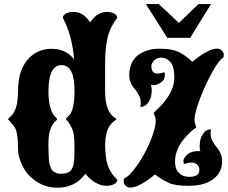

<svg xmlns="http://www.w3.org/2000/svg" viewBox="-20 -877 1106 932"><path d="M257.8 34.2Q184.6 34.2 127.9 -18.6Q100.6 -43.9 84 -82.8Q67.4 -121.6 67.4 -157.2Q67.4 -192.9 64.5 -213.6Q61.5 -234.4 57.6 -246.6Q54.2 -256.8 43.9 -269.5Q33.7 -282.2 25.4 -291Q17.1 -299.8 18.6 -298.3Q18.6 -300.8 29.3 -309.3Q40 -317.9 49.8 -336.4Q67.4 -368.2 67.4 -434.1Q67.4 -532.2 113 -586.2Q158.7 -640.1 230 -640.1Q301.3 -640.1 339.8 -588.4Q330.6 -703.6 285.2 -790.5Q285.2 -807.6 312.5 -816.4Q322.8 -819.3 336.9 -819.3Q384.8 -819.3 417.5 -768.1Q419.9 -772.9 429.4 -783.9Q439 -794.9 447.8 -801.8Q472.2 -819.3 496.1 -819.3Q517.6 -819.3 531.5 -812.5Q545.4 -805.7 547.4 -797.9L549.3 -790.5Q527.3 -762.2 514.4 -731.7Q501.5 -701.2 495.8 -659.9Q490.2 -618.7 490.2 -558.1V-434.1Q490.2 -334 539.1 -304.2Q547.4 -299.8 543.7 -296.4Q540 -293 530.5 -286.1Q521 -279.3 510.7 -263.7Q492.7 -235.4 490.2 -175.8Q490.7 -109.9 503.7 -72.8Q516.6 -35.6 549.3 -4.4Q549.3 13.2 522 21.5Q512.2 24.9 498 24.9Q442.4 24.9 394.5 -33.7Q345.7 34.2 257.8 34.2ZM295.9 -35.2Q303.2 -36.1 309.3 -39.3Q315.4 -42.5 319.8 -45.4Q324.7 -48.3 327.6 -55.2Q330.6 -62 333.5 -67.4Q335.9 -71.3 336.9 -79.1Q337.9 -86.9 339.8 -99.1Q341.3 -113.8 341.3 -142.1V-173.8Q341.3 -227.5 331.1 -250Q325.7 -261.2 321.5 -268.8Q317.4 -276.4 314.5 -280.3Q309.6 -287.6 304.7 -292.2Q299.8 -296.9 299.8 -299.3Q299.8 -301.8 306.6 -307.9Q313.5 -314 320.8 -323.2Q329.6 -334 335.7 -364.3Q341.8 -394.5 341.8 -434.1Q341.8 -561 278.8 -561Q215.3 -561 215.3 -434.1Q215.3 -336.4 253.4 -304.7Q261.7 -297.9 250.5 -290Q239.3 -282.2 228.5 -258.8Q219.7 -239.7 217 -215.1Q214.4 -190.4 215.1 -168.7Q215.8 -147 215.8 -136.2L217.3 -106.4Q217.8 -97.2 218.8 -90.6Q219.7 -84 220.7 -80.1Q223.1 -71.3 227.5 -60.5Q231.9 -49.8 238.8 -44.9Q255.9 -33.7 271.7 -33.7Q287.6 -33.7 295.9 -35.2ZM610.8 33.7Q599.6 33.7 590.3 24.4Q579.6 14.6 580.1 4.4Q580.6 -5.9 582.5 -10.7Q607.4 -20.5 643.6 -71.3Q668 -105.5 689 -146.7Q710 -188 722.9 -226.8Q735.8 -265.6 735.8 -292.5Q735.8 -304.7 730.5 -316.9L725.6 -328.6Q729.5 -334 749.5 -352.1Q769.5 -370.1 791.5 -401.4Q826.2 -450.7 826.2 -502.4Q826.2 -554.7 806.9 -575.9Q787.6 -597.2 764.6 -597.2Q741.7 -597.2 728.3 -583.7Q714.8 -570.3 714.8 -554.7Q714.8 -529.3 731.2 -522.5Q747.6 -515.6 776.9 -526.4Q780.3 -523.4 780.3 -513.2Q780.3 -489.7 761.7 -477.1Q743.7 -464.8 730.2 -464.1Q716.8 -463.4 711.4 -464.4Q716.8 -454.1 716.6 -436.8Q716.3 -419.4 711.9 -403.8Q707 -387.7 694.3 -373Q681.6 -358.4 664.6 -358.4H661.1Q663.1 -366.7 663.1 -382.8Q663.1 -397 654.3 -414.3Q645.5 -431.6 635.3 -443.4Q607.4 -474.1 607.4 -510.3Q607.4 -546.4 619.9 -571.8Q632.3 -597.2 653.3 -611.8Q695.3 -640.6 753.4 -640.6Q819.8 -640.6 854.5 -621.1Q883.3 -605.5 913.6 -577.1Q990.7 -641.1 1035.2 -641.1Q1046.4 -641.1 1056.2 -631.8Q1066.4 -622.6 1066.2 -612.3Q1065.9 -602.1 1063.5 -596.7Q1045.9 -589.8 1012.7 -531.2Q990.2 -491.7 970 -445.6Q949.7 -399.4 937 -358.4Q924.3 -317.4 924.3 -293.9Q924.3 -283.2 928.7 -272Q932.6 -259.3 932.6 -258.3Q932.6 -256.3 927.2 -253.9Q921.9 -252 905.8 -237.3Q889.2 -221.2 872.6 -202.1Q855 -181.2 842.3 -153.1Q829.6 -125 829.6 -91.3Q829.6 -57.6 848.1 -38.1Q866.7 -18.6 897.9 -18.6Q947.8 -18.6 947.8 -51.3Q947.8 -70.3 936 -79.1Q924.3 -87.9 909.7 -87.9Q895 -87.9 874 -81.1Q870.6 -84 870.6 -96.7Q870.6 -109.4 888.9 -126.5Q907.2 -143.6 943.8 -143.6L954.1 -143.1Q950.7 -144 949.7 -155Q948.7 -166 950 -179.9Q951.2 -193.8 954.1 -203.6Q958.5 -219.7 971.2 -234.4Q983.9 -249 1001 -249H1004.4Q1002.4 -240.7 1002.4 -225.1Q1002.4 -210.4 1011.2 -193.1Q1020 -175.8 1030.3 -164.1Q1058.1 -133.3 1058.1 -93.8Q1058.1 -53.7 1034.2 -25.4Q990.2 24.9 897.5 24.9Q830.6 24.9 801.8 11.7Q762.7 -5.9 732.4 -30.3Q655.3 33.7 610.8 33.7ZM792 -693.4 688 -857.4H750.5L848.6 -765.6L943.4 -857.4H1004.4L903.3 -693.4Z"/></svg>

Font: Sancreek
Style: Regular
Weight: 400
Designer: Vernon Adams
Foundry: Vernon Adams
Version: Version 1.100; ttfautohint (v1.8.4.7-5d5b)